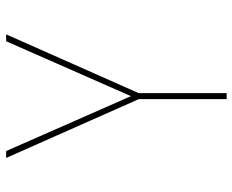

<svg xmlns="http://www.w3.org/2000/svg" viewBox="-88 -688 775 640"><g transform="rotate(-90 300.0 -367.5)"><path d="M290 0V-293L94 -735H117L300 -319L483 -735H506L310 -293V0Z"/></g></svg>

Font: Iosevka Aile Thin
Style: Regular
Weight: 100
Designer: Belleve Invis
Foundry: Belleve Invis
Version: Version 31.1.0; ttfautohint (v1.8.4)